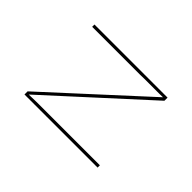

<svg xmlns="http://www.w3.org/2000/svg" viewBox="-121 -1000 1300 1300"><g transform="rotate(-45 529.5 -350.0)"><path d="M194 0V-700H224L849 -18L844 -17Q843 -35 843 -57.5Q843 -80 843 -104.5Q843 -129 843 -153.5Q843 -178 843 -200.5Q843 -223 842 -241V-700H864V0H834L209 -685H214Q214 -673 214.5 -657.5Q215 -642 215.5 -622.5Q216 -603 216 -579.5Q216 -556 216 -529Q216 -502 216 -470V0Z"/></g></svg>

Font: Lexend Zetta Thin
Style: Regular
Weight: 250
Version: Version 1.007